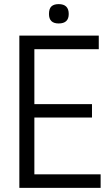

<svg xmlns="http://www.w3.org/2000/svg" viewBox="-20 -913 544 933"><path d="M265 -799Q218 -799 218 -845Q218 -871 230 -882Q242 -893 265 -893Q314 -893 314 -845Q314 -799 265 -799ZM74 -740H460V-674H147V-407H427V-342H147V-66H469V0H74Z"/></svg>

Font: Encode Sans Compressed
Style: Regular
Weight: 400
Designer: Pablo Impallari, Andres Torresi
Foundry: Pablo Impallari, Andres Torresi
Version: Version 1.000; ttfautohint (v1.00) -l 8 -r 50 -G 200 -x 14 -